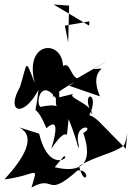

<svg xmlns="http://www.w3.org/2000/svg" viewBox="-43 -783 585 853"><path d="M241 -89C273 -87 174 -11 131 -189L43 -217C119 -176 67 -85 -23 14C123 -4 128 -57 97 50C205 -10 157 103 302 -26C366 -32 336 61 308 -45C387 -93 458 -99 508 -137C523 -165 527 -250 516 -122C392 -246 384 -263 354 -271C406 -381 308 -382 367 -274C367 -323 251 -349 283 -366L206 -347C199 -280 242 -331 137 -308C110 -329 146 -455 221 -321C217 -484 223 -512 191 -350C203 -374 340 -449 264 -402L401 -355C343 -490 464 -481 372 -476C456 -524 454 -525 300 -435C270 -446 269 -509 237 -490C233 -611 61 -601 112 -412C67 -530 80 -506 46 -397C-20 -282 62 -258 128 -384C110 -222 101 -361 163 -214C162 -209 237 -293 185 -122C275 -258 245 -111 262 -254C312 -128 304 -106 307 -137C279 -238 387 -226 327 -192C373 -60 322 -11 200 -40ZM264 -758 260 -595 245 -669 354 -688 353 -669 195 -763Z"/></svg>

Font: Asimov Silicon
Style: Regular
Weight: 400
Designer: Google
Version: Version 2.000980; 2014